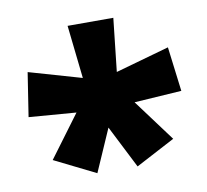

<svg xmlns="http://www.w3.org/2000/svg" viewBox="-61 -826 659 612"><g transform="rotate(-10 268.5 -520.0)"><path d="M343 -760 324 -588 498 -637 516 -493 363 -483 464 -347 337 -280 267 -418 207 -281 74 -347 175 -483 22 -495 44 -637 214 -588 195 -760Z"/></g></svg>

Font: Noto Sans Khmer UI Black
Style: Regular
Weight: 900
Designer: Danh Hong and the Monotype Design Team
Foundry: Monotype Imaging Inc.
Version: Version 2.002; ttfautohint (v1.8.4.7-5d5b)